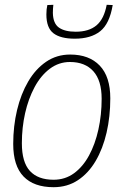

<svg xmlns="http://www.w3.org/2000/svg" viewBox="-20 -769 530 799"><path d="M203 10Q121 10 78 -34.5Q35 -79 35 -170Q35 -244 51 -311Q67 -378 97.5 -430Q128 -482 172 -512Q216 -542 272 -542Q351 -542 395 -496Q439 -450 439 -360Q439 -284 423.5 -217Q408 -150 378 -99Q348 -48 304 -19Q260 10 203 10ZM203 -21Q251 -21 288 -48Q325 -75 350.5 -122Q376 -169 389.5 -230Q403 -291 403 -358Q403 -434 368.5 -472.5Q334 -511 271 -511Q225 -511 187.5 -483Q150 -455 124 -406.5Q98 -358 84.5 -298Q71 -238 71 -173Q71 -94 104.5 -57.5Q138 -21 203 -21ZM291 -608Q232 -608 202.5 -630.5Q173 -653 173 -709Q173 -731 177 -748L202 -749Q201 -740 200.5 -732Q200 -724 200 -715Q201 -671 225.5 -654Q250 -637 295 -637Q350 -637 381.5 -663.5Q413 -690 424 -749L449 -748Q436 -670 397 -639Q358 -608 291 -608Z"/></svg>

Font: Georama ExtraLight
Style: Italic
Weight: 200
Italic angle: -9°
Designer: Jean-Baptiste Levee
Foundry: Production Type
Version: Version 1.000